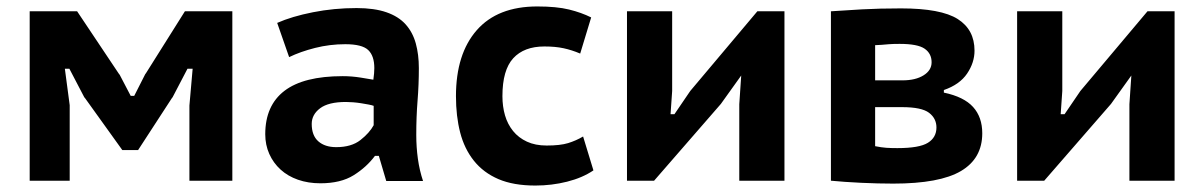

<svg xmlns="http://www.w3.org/2000/svg" viewBox="-20 -560 3732 595"><path d="M567 -233 577 -347H561L514 -257V-258L408 -95H359L242 -258V-257L195 -347H181L196 -234V0H72V-525H219L350 -329V-330L385 -263H396L431 -332V-331L553 -525H700V0H567Z M839 -489Q884 -509 949.5 -522Q1015 -535 1085 -535Q1140 -535 1177.5 -522Q1215 -509 1237 -484.5Q1259 -460 1268.5 -425.5Q1278 -391 1278 -349Q1278 -298 1274 -248Q1270 -198 1270 -142Q1270 -104 1275 -68Q1280 -32 1291 1H1177L1154 -77H1142Q1116 -42 1076 -17Q1036 8 973 8Q935 8 903.5 -3Q872 -14 849.5 -34.5Q827 -55 814.5 -83Q802 -111 802 -144Q802 -233 861.5 -278.5Q921 -324 1042 -324Q1070 -324 1098 -319.5Q1126 -315 1137 -313Q1140 -334 1140 -349Q1140 -387 1121 -405Q1102 -423 1050 -423Q1002 -423 956.5 -411.5Q911 -400 876 -383ZM1022 -104Q1069 -104 1097 -126Q1125 -148 1138 -172V-232Q1133 -234 1122.5 -236Q1112 -238 1099.5 -240Q1087 -242 1074.5 -243Q1062 -244 1052 -244Q998 -244 972 -224.5Q946 -205 946 -176Q946 -140 966.5 -122Q987 -104 1022 -104Z M1819 -32Q1785 -9 1737.5 3Q1690 15 1639 15Q1571 15 1524.5 -5Q1478 -25 1448.5 -62Q1419 -99 1406 -149.5Q1393 -200 1393 -262Q1393 -393 1457.5 -466.5Q1522 -540 1645 -540Q1705 -540 1743.5 -530.5Q1782 -521 1812 -506L1778 -394Q1752 -405 1726.5 -410.5Q1701 -416 1667 -416Q1604 -416 1570.5 -379.5Q1537 -343 1537 -262Q1537 -230 1545 -202.5Q1553 -175 1570 -154Q1587 -133 1613 -121Q1639 -109 1674 -109Q1716 -109 1740.5 -116.5Q1765 -124 1787 -137Z M2271 -237 2277 -326 2214 -238 2007 0H1923V-525H2063V-278L2058 -206H2070Q2082 -223 2094.5 -242Q2107 -261 2119 -278L2327 -525H2411V0H2271Z M2555 -525Q2596 -528 2651 -531Q2706 -534 2772 -534Q2896 -534 2948 -501Q3000 -468 3000 -403Q3000 -366 2977 -332Q2954 -298 2905 -281V-273Q2967 -260 2995.5 -228.5Q3024 -197 3024 -147Q3024 -69 2958 -30Q2892 9 2748 9Q2701 9 2648.5 6.5Q2596 4 2555 0ZM2692 -107Q2712 -103 2726.5 -102Q2741 -101 2761 -101Q2829 -101 2855.5 -117.5Q2882 -134 2882 -165Q2882 -193 2859 -210.5Q2836 -228 2775 -228H2692ZM2777 -311Q2817 -311 2842 -326.5Q2867 -342 2867 -367Q2867 -394 2845.5 -409Q2824 -424 2768 -424Q2748 -424 2735 -423Q2722 -422 2711 -421Q2707 -421 2701 -420.5Q2695 -420 2692 -420V-311Z M3480 -237 3486 -326 3423 -238 3216 0H3132V-525H3272V-278L3267 -206H3279Q3291 -223 3303.5 -242Q3316 -261 3328 -278L3536 -525H3620V0H3480Z"/></svg>

Font: PT Sans Caption
Style: Bold
Weight: 700
Designer: A.Korolkova, O.Umpeleva, V.Yefimov
Foundry: ParaType Ltd
Version: Version 2.003W OFL